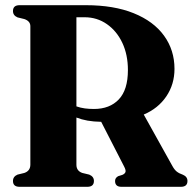

<svg xmlns="http://www.w3.org/2000/svg" viewBox="-20 -720 746 740"><path d="M652.5 -454.5Q652.5 -395 621 -348.5Q589.5 -302 534 -278.5L644.5 -80Q652.5 -65.5 661.5 -58.5Q670.5 -51.5 685 -46.5Q702.5 -39 702.5 -22.5Q702.5 0 677 0H448Q423.5 0 423.5 -22.5Q423.5 -34.5 435.5 -41L451.5 -46Q461 -50 463.5 -56.8Q466 -63.5 458.5 -78L370 -250.5Q340.5 -251 317 -255.2Q293.5 -259.5 274.5 -267V-85Q274.5 -61.5 297 -53.5L324 -47Q342 -39.5 342 -22.5Q342 0 316.5 0H55.5Q30 0 30 -22.5Q30 -39.5 47.5 -47L74 -53.5Q97 -61.5 97 -85.5V-619Q97 -638.5 74 -646.5L47.5 -653Q30 -660.5 30 -677.5Q30 -700 55.5 -700H310.5Q419 -700 495.5 -669Q572 -638 612.2 -582.5Q652.5 -527 652.5 -454.5ZM274.5 -653.5V-310Q290 -304.5 306.8 -302.2Q323.5 -300 342 -300Q403 -300 438 -337Q473 -374 473 -450Q473 -509 451.5 -554.8Q430 -600.5 392 -627Q354 -653.5 306 -653.5Z"/></svg>

Font: Fraunces 144pt S050
Style: Bold
Weight: 700
Version: Version 1.000; ttfautohint (v1.8.3)